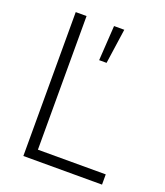

<svg xmlns="http://www.w3.org/2000/svg" viewBox="-130 -789 754 878"><g transform="rotate(20 246.5 -350.0)"><path d="M139.6 -49.8Q222.7 -49.8 469.7 -49.8Q469.7 -37.1 469.7 0Q374 0 86.9 0Q86.9 -174.8 86.9 -700.2Q100.6 -700.2 139.6 -700.2Q139.6 -537.1 139.6 -49.8ZM323.2 -700.2Q317.4 -657.2 298.8 -530.3Q290 -530.3 262.7 -530.3Q265.6 -572.3 273.4 -700.2Q285.2 -700.2 323.2 -700.2Z"/></g></svg>

Font: LeFont
Style: ExtraLight
Weight: 200
Designer: Leryon MEDIA
Version: Version 1.0